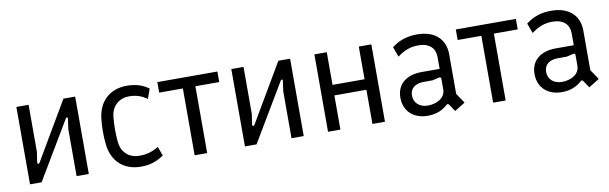

<svg xmlns="http://www.w3.org/2000/svg" viewBox="-40 -861 3879 1222"><g transform="rotate(-10 1899.5 -250.0)"><path d="M80 0H155L376 -371C383 -384 392 -379 390 -368L381 -303V0H460V-500H384L163 -124C157 -114 148 -120 149 -129L159 -196V-500H80Z M796 12C855 12 898 -3 944 -34L922 -94C884 -69 845 -58 799 -58C724 -58 682 -109 677 -169C672 -224 672 -274 677 -329C682 -390 724 -442 798 -442C845 -442 879 -429 913 -405L936 -468C897 -496 854 -511 795 -511C678 -511 611 -435 600 -335C596 -304 595 -276 595 -249C595 -222 596 -195 600 -163C611 -64 678 12 796 12Z M1144 0H1225V-432H1379V-500H991V-432H1144Z M1469 0H1544L1765 -371C1772 -384 1781 -379 1779 -368L1770 -303V0H1849V-500H1773L1552 -124C1546 -114 1537 -120 1538 -129L1548 -196V-500H1469Z M2006 0H2086V-221H2293V0H2374V-500H2293V-289H2086V-500H2006Z M2795 -36 2826 10 2894 -32 2851 -96V-353C2851 -444 2791 -512 2671 -512C2608 -512 2556 -496 2507 -458L2531 -393C2573 -425 2614 -442 2666 -442C2740 -442 2775 -403 2775 -348V-271H2659C2560 -271 2497 -221 2497 -133C2497 -48 2556 10 2650 10C2711 10 2750 -12 2779 -38C2785 -43 2790 -43 2795 -36ZM2661 -54C2607 -54 2572 -87 2572 -134C2572 -181 2606 -207 2662 -207H2718L2760 -217C2770 -219 2775 -215 2775 -207V-138C2775 -87 2725 -54 2661 -54Z M3073 0H3154V-432H3308V-500H2920V-432H3073Z M3662 -36 3693 10 3761 -32 3718 -96V-353C3718 -444 3658 -512 3538 -512C3475 -512 3423 -496 3374 -458L3398 -393C3440 -425 3481 -442 3533 -442C3607 -442 3642 -403 3642 -348V-271H3526C3427 -271 3364 -221 3364 -133C3364 -48 3423 10 3517 10C3578 10 3617 -12 3646 -38C3652 -43 3657 -43 3662 -36ZM3528 -54C3474 -54 3439 -87 3439 -134C3439 -181 3473 -207 3529 -207H3585L3627 -217C3637 -219 3642 -215 3642 -207V-138C3642 -87 3592 -54 3528 -54Z"/></g></svg>

Font: Finlandica
Style: Regular
Weight: 400
Designer: Niklas Ekholm, Juho Hiilivirta, Jaakko Suomalainen
Foundry: Helsinki Type Studio
Version: Version 2.000;Glyphs 3.2 (3202)